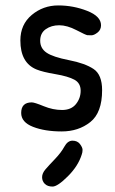

<svg xmlns="http://www.w3.org/2000/svg" viewBox="-20 -489 425 707"><path d="M352 -396Q352 -379 339 -369Q326 -359 316.5 -359Q307 -359 301.5 -359.5Q296 -360 261.5 -378Q227 -396 198 -396Q169 -396 148.5 -381.5Q128 -367 128 -339Q128 -311 151.5 -295Q175 -279 234 -267.5Q293 -256 324.5 -235Q356 -214 356 -157Q356 -74 312.5 -39.5Q269 -5 207 -5Q145 -5 101.5 -22Q58 -39 58 -73Q58 -112 97 -112Q107 -112 141 -98Q175 -84 208.5 -84Q242 -84 259.5 -105.5Q277 -127 277 -155Q277 -183 254 -195.5Q231 -208 184 -216Q137 -224 115 -233Q55 -257 55 -340Q55 -399 97 -434Q139 -469 194.5 -469Q250 -469 301 -449Q352 -429 352 -396ZM281 80Q268 122 230 160Q192 198 173.5 198Q155 198 145 188Q135 178 135 163.5Q135 149 147.5 134.5Q160 120 182.5 96.5Q205 73 217 51Q229 29 247 29Q265 29 274.5 41.5Q284 54 284 63Q284 72 281 80Z"/></svg>

Font: Patrick Hand
Style: Regular
Weight: 400
Designer: Patrick Wagesreiter
Foundry: Patrick Wagesreiter
Version: Version 1.003;PS 001.003;hotconv 1.0.70;makeotf.lib2.5.58329